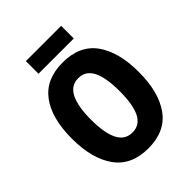

<svg xmlns="http://www.w3.org/2000/svg" viewBox="-248 -1020 1162 1162"><g transform="rotate(-45 332.5 -439.0)"><path d="M619 -358Q619 -186 548.5 -88Q478 10 333 10Q189 10 118 -88.5Q47 -187 47 -359Q47 -534 118.5 -629.5Q190 -725 333 -725Q478 -725 548.5 -628Q619 -531 619 -358ZM210 -358Q210 -244 240 -185Q270 -126 333 -126Q396 -126 425.5 -184Q455 -242 455 -358Q455 -474 425.5 -532.5Q396 -591 333 -591Q270 -591 240 -531.5Q210 -472 210 -358ZM484 -888V-780H182V-888Z"/></g></svg>

Font: Noto Sans Kannada Condensed ExtraBold
Style: Regular
Weight: 800
Width: 3
Designer: Jelle Bosma - Monotype Design Team
Foundry: Monotype Imaging Inc.
Version: Version 2.005; ttfautohint (v1.8.4.7-5d5b)